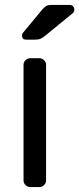

<svg xmlns="http://www.w3.org/2000/svg" viewBox="-20 -755 320 775"><path d="M139 0H102Q91 0 83 -8Q75 -16 75 -27V-493Q75 -504 83 -512Q91 -520 102 -520H139Q150 -520 158 -512Q166 -504 166 -493V-27Q166 -16 158 -8Q150 0 139 0ZM187 -735H261Q270 -735 275 -729.5Q280 -724 280 -715Q280 -708 275 -703L164 -612Q153 -603 144.5 -599Q136 -595 122 -595H85Q69 -595 69 -611Q69 -619 74 -624L150 -716Q161 -728 168 -731.5Q175 -735 187 -735Z"/></svg>

Font: Rubik
Style: Regular
Weight: 400
Designer: Hubert & Fischer
Foundry: Hubert & Fischer
Version: Version 1.100